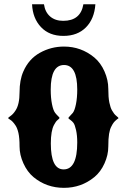

<svg xmlns="http://www.w3.org/2000/svg" viewBox="-20 -862 604 915"><path d="M284.7 33.2Q201.7 33.2 139.6 -18.1Q109.9 -43 91.6 -83.5Q73.2 -124 73.2 -164.1Q73.2 -204.6 67.9 -228Q62.5 -251.5 54.2 -263.7Q41 -283.7 29.8 -290.5Q18.6 -297.4 18.6 -299.3Q18.6 -301.3 30.8 -309.8Q43 -318.4 53.7 -335Q73.2 -363.8 73.2 -422.4Q73.2 -481 91.3 -521.5Q117.2 -581.1 170.4 -610.6Q223.6 -640.1 284.7 -640.1Q366.7 -640.1 429.7 -587.9Q460 -562.5 478 -521.5Q496.1 -480.5 496.1 -439Q496.1 -397.5 501.2 -373Q506.3 -348.6 513.7 -335.9Q523.4 -318.4 534.2 -309.8Q544.9 -301.3 544.9 -298.8L536.6 -292.5Q527.3 -284.7 522.9 -279.3Q516.6 -271.5 510.7 -259.3Q503.4 -246.1 499.8 -224.1Q496.1 -202.1 496.1 -163.1Q496.1 -123.5 478 -83.3Q460 -43 429.7 -18.1Q367.2 33.2 284.7 33.2ZM283.2 -54.7Q348.1 -54.7 348.1 -183.1Q348.1 -216.8 342.5 -241.9Q336.9 -267.1 330.1 -276.4Q323.7 -284.7 315.9 -290Q308.1 -295.4 305.7 -298.8Q305.7 -301.8 312.5 -308.3Q319.3 -314.9 327.1 -324.2Q335.9 -335.4 342 -365.7Q348.1 -396 348.1 -435.1Q348.1 -552.2 285.2 -552.2Q221.7 -552.2 221.7 -435.1Q221.7 -395.5 227.8 -365.5Q233.9 -335.4 242.7 -324.2Q250 -314.9 256.8 -308.6Q263.7 -302.2 263.7 -299.8Q263.7 -297.4 254.9 -290.5Q246.1 -283.7 237.3 -266.6Q222.2 -238.3 222.2 -178.2Q222.2 -54.7 283.2 -54.7ZM282.2 -690.9Q214.8 -690.9 175.3 -732.9Q135.7 -774.9 132.8 -841.8H189.5Q194.8 -804.2 219 -783.4Q243.2 -762.7 281.2 -762.7Q364.3 -762.7 377.4 -841.8H434.6Q429.7 -772 389.4 -731.4Q349.1 -690.9 282.2 -690.9Z"/></svg>

Font: Sancreek
Style: Regular
Weight: 400
Designer: Vernon Adams
Foundry: Vernon Adams
Version: Version 1.100; ttfautohint (v1.8.4.7-5d5b)